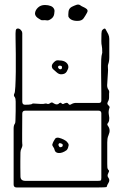

<svg xmlns="http://www.w3.org/2000/svg" viewBox="-20 -825 542 845"><path d="M53 0Q40 0 40 -13V-260Q40 -273 45 -280Q47 -283 47.5 -287.5Q48 -292 48 -296Q49 -316 49 -336.5Q49 -357 49 -378Q49 -384 48 -390Q47 -396 42 -402Q41 -404 41.5 -408Q42 -412 43 -413Q46 -416 47.5 -443.5Q49 -471 49.5 -509.5Q50 -548 49.5 -587.5Q49 -627 48.5 -655Q48 -683 49 -687Q49 -699 58 -699.5Q67 -700 74 -690Q78 -686 78 -679V-378Q78 -364 90 -364Q94 -364 106.5 -364.5Q119 -365 123 -369Q124 -370 135 -369Q146 -368 159.5 -367.5Q173 -367 178 -369Q182 -370 185 -369Q193 -365 200.5 -371Q208 -377 215 -371Q231 -360 241 -371Q247 -374 249 -372Q255 -365 260 -368Q265 -371 271 -372Q277 -374 281.5 -367.5Q286 -361 293 -366Q305 -373 317 -372H416Q426 -372 426 -383Q426 -394 426 -415.5Q426 -437 425.5 -461Q425 -485 425 -505Q425 -525 425 -534Q425 -549 425.5 -564Q426 -579 430 -593Q430 -615 428 -623Q426 -631 426 -644Q426 -670 426.5 -677.5Q427 -685 428 -689Q430 -694 436.5 -698Q443 -702 446 -694Q452 -684 456.5 -674.5Q461 -665 461 -654V-603Q461 -590 461 -572.5Q461 -555 456 -542Q454 -537 455 -526.5Q456 -516 455 -506L452 -457Q451 -450 452 -443Q453 -436 458 -429Q462 -424 460 -413Q460 -407 460 -396Q460 -385 454 -376Q451 -369 454 -365Q457 -361 460.5 -357.5Q464 -354 461 -348Q457 -336 458.5 -324Q460 -312 461 -306Q461 -300 460 -294Q459 -288 454 -282Q450 -278 455 -271Q468 -254 458 -231Q454 -222 453 -214Q452 -206 452 -198V-103Q452 -96 452.5 -88.5Q453 -81 459 -75Q461 -74 459.5 -70Q458 -66 457 -64Q450 -51 457 -43Q461 -38 461 -32Q461 -25 456.5 -18.5Q452 -12 450 -4Q450 -1 443 -1Q441 -1 435.5 -0.5Q430 0 411 0Q392 0 351 0Q310 0 238 0Q166 0 53 0ZM249 -498Q239 -498 229.5 -506.5Q220 -515 212 -522Q204 -534 212 -545Q218 -553 224.5 -557Q231 -561 241 -559Q260 -559 270.5 -550.5Q281 -542 281 -530Q281 -523 274 -510.5Q267 -498 249 -498ZM246 -520Q251 -520 252 -524Q253 -528 253 -529Q253 -536 243 -536Q240 -537 236 -533Q235 -529 236 -527Q240 -520 246 -520ZM92 -29H410Q421 -29 423.5 -31Q426 -33 426 -42V-326Q426 -338 413 -338H91Q78 -338 78 -325Q78 -264 77.5 -237Q77 -210 77.5 -202.5Q78 -195 78 -192Q80 -183 75 -173Q70 -163 70 -154Q70 -129 69.5 -115.5Q69 -102 69.5 -88Q70 -74 70 -49Q70 -29 92 -29ZM273 -164Q255 -151 239 -151.5Q223 -152 220 -166Q219 -172 214.5 -178Q210 -184 210 -188Q212 -196 215.5 -202.5Q219 -209 223 -215Q229 -221 239.5 -218.5Q250 -216 261 -210.5Q272 -205 276 -199Q285 -190 281 -181Q279 -170 273 -164ZM254 -180Q256 -182 256 -185Q257 -188 255 -190Q254 -192 248 -194Q242 -196 240 -194Q239 -193 238 -191Q237 -189 237 -187Q237 -186 238 -184.5Q239 -183 240 -181Q241 -177 245.5 -177Q250 -177 254 -180ZM321 -733Q290 -733 281 -752Q280 -759 281.5 -773.5Q283 -788 296 -795Q306 -800 316 -803.5Q326 -807 333 -802Q338 -798 345 -795Q352 -792 358 -788Q370 -781 363 -769Q356 -756 348 -744.5Q340 -733 321 -733ZM169 -736Q163 -735 158 -738.5Q153 -742 146 -746Q134 -755 134 -766Q135 -780 147 -791.5Q159 -803 178 -803Q192 -803 203.5 -798.5Q215 -794 219 -783Q221 -778 218.5 -763Q216 -748 202 -740Q193 -734 185.5 -735.5Q178 -737 169 -736Z"/></svg>

Font: Sankofa Display
Style: Regular
Weight: 400
Designer: Batsirai Madzonga
Foundry: Batsirai Madzonga
Version: Version 1.000; ttfautohint (v1.8.4.7-5d5b)